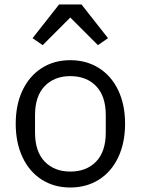

<svg xmlns="http://www.w3.org/2000/svg" viewBox="-20 -822 627 855"><path d="M243 -802H343L461 -652L416 -621L293 -744L170 -621L125 -652ZM50 -271Q50 -356 80.5 -420Q111 -484 166 -519Q221 -554 293 -554Q365 -554 420.5 -519Q476 -484 506.5 -420Q537 -356 537 -271Q537 -186 506.5 -121.5Q476 -57 420.5 -22Q365 13 293 13Q221 13 166 -22Q111 -57 80.5 -121.5Q50 -186 50 -271ZM451 -232V-309Q451 -394 408 -438.5Q365 -483 293 -483Q222 -483 179 -438.5Q136 -394 136 -309V-232Q136 -147 179 -102.5Q222 -58 293 -58Q365 -58 408 -102.5Q451 -147 451 -232Z"/></svg>

Font: IBM Plex Sans JP
Style: Regular
Weight: 400
Designer: Mike Abbink; Paul van der Laan; Pieter van Rosmalen; Wujin Sim; Yejin Wi; Jinhee Kim; Boomi Park; Yona Kim; Kichan Ma
Foundry: Sandoll Inc.
Version: Version 1.001